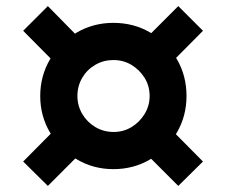

<svg xmlns="http://www.w3.org/2000/svg" viewBox="-20 -680 742 630"><path d="M352 -125Q286 -125 231.5 -157.5Q177 -190 144.5 -244.5Q112 -299 112 -365Q112 -431 144.5 -486Q177 -541 231.5 -573Q286 -605 352 -605Q419 -605 473.5 -573Q528 -541 560 -486.5Q592 -432 592 -365Q592 -299 560 -244.5Q528 -190 473.5 -157.5Q419 -125 352 -125ZM353 -247Q385 -247 411.5 -263Q438 -279 454.5 -306Q471 -333 471 -365Q471 -398 454.5 -424.5Q438 -451 411.5 -467Q385 -483 352 -483Q320 -483 293 -467.5Q266 -452 250 -425Q234 -398 234 -365Q234 -333 250 -306Q266 -279 293 -263Q320 -247 353 -247ZM137 -70 56 -150 177 -272 257 -190ZM565 -70 444 -191 525 -272 646 -150ZM177 -457 56 -579 137 -660 257 -538ZM525 -457 444 -539 565 -660 646 -579Z"/></svg>

Font: M PLUS 1 Thin
Style: Bold
Weight: 700
Version: Version 1.001